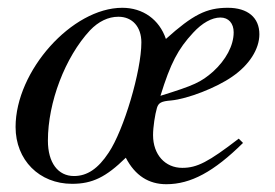

<svg xmlns="http://www.w3.org/2000/svg" viewBox="-20 -461 707 493"><path d="M593 -105C515 -45 486 -30 448 -30C404 -30 373 -64 373 -114C373 -135 378 -167 383 -184C387 -197 394 -201 419 -203C462 -207 536 -236 576 -264C620 -294 646 -335 646 -373C646 -416 616 -441 565 -441C510 -441 475 -423 406 -361C389 -411 347 -441 294 -441C165 -441 20 -279 20 -135C20 -50 81 11 165 11C217 11 252 -6 303 -56C327 -10 362 12 407 12C470 12 529 -20 604 -94ZM580 -378C580 -344 560 -307 527 -277C496 -250 479 -242 392 -215C418 -299 437 -335 476 -377C499 -402 524 -416 546 -416C567 -416 580 -401 580 -378ZM343 -352C343 -279 298 -127 259 -69C232 -28 204 -9 170 -9C129 -9 103 -43 103 -100C103 -198 147 -314 211 -383C233 -406 258 -418 284 -418C320 -418 343 -392 343 -352Z"/></svg>

Font: XITS
Style: Italic
Weight: 400
Italic angle: -16.33°
Designer: MicroPress Inc., with final additions and corrections provided by Coen Hoffman, Elsevier (retired)
Version: Version 1.107